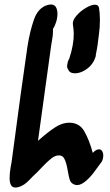

<svg xmlns="http://www.w3.org/2000/svg" viewBox="-20 -847 490 859"><path d="M325 -19Q314 -19 304 -26Q295 -32 291 -46Q287 -60 283 -84Q277 -120 267.5 -137.5Q258 -155 235 -151Q220 -148 201 -131Q182 -114 167 -98Q152 -82 146 -76L126 -57Q111 -41 100 -31Q89 -21 76 -15Q61 -8 49 -8Q23 -8 23 -50Q23 -71 27 -95Q31 -119 32 -123Q76 -457 103 -640Q114 -709 132.5 -761Q151 -813 194 -825Q204 -827 207 -827Q223 -827 230 -815.5Q237 -804 237 -785Q237 -767 231 -748Q225 -729 217 -718V-705Q217 -690 213.5 -671Q210 -652 209 -644L191 -514L150 -217Q189 -252 223 -275Q257 -298 290 -298Q335 -298 357 -260Q379 -222 395 -163Q410 -179 423 -179Q432 -179 437 -171Q442 -163 442 -151Q442 -129 428 -114Q423 -108 404.5 -82Q386 -56 364.5 -37.5Q343 -19 325 -19ZM280 -551Q280 -555 282 -563Q283 -573 290 -585Q310 -645 310 -696Q310 -711 306 -739Q304 -755 321 -775.5Q338 -796 363 -811Q388 -826 405 -826Q420 -826 423 -812Q427 -788 427 -757Q427 -724 423 -697Q417 -639 409 -604Q409 -593 403 -581Q388 -546 349 -527Q331 -519 315 -519Q292 -519 285 -536Q280 -543 280 -551Z"/></svg>

Font: Sedgwick Ave Display
Style: Regular
Weight: 400
Designer: Kevin Burke, Pedro Vergani
Foundry: Google, Inc.
Version: Version 1.000